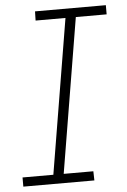

<svg xmlns="http://www.w3.org/2000/svg" viewBox="-53 -774 538 813"><g transform="rotate(-5 216.0 -367.5)"><path d="M13 0H315L314 -39H188L297 -696H428V-735H127L126 -696H253L144 -39H13Z"/></g></svg>

Font: Iosevka Sparkle Extralight
Style: Italic
Weight: 200
Italic angle: -9°
Designer: Belleve Invis
Foundry: Belleve Invis
Version: Version 4.5.0; ttfautohint (v1.8.3)